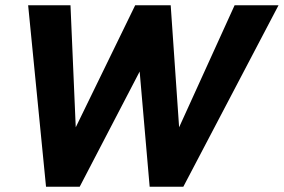

<svg xmlns="http://www.w3.org/2000/svg" viewBox="-20 -710 1079 730"><path d="M87 -690H248L268 -226L494 -690H629L661 -226L872 -690H1039L677 0H549L511 -438L283 0H155Z"/></svg>

Font: Radio Canada
Style: Bold Italic
Weight: 700
Italic angle: -12°
Designer: Charles Daoud, Etienne Aubert Bonn, Alexandre Saumier Demers, Jacques Le Bailly
Foundry: Radio-Canada
Version: Version 2.104; ttfautohint (v1.8.4.7-5d5b);gftools[0.9.28.de